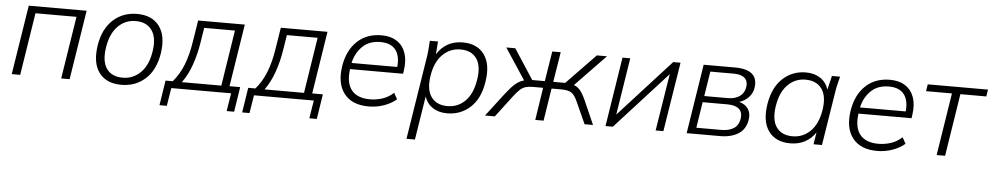

<svg xmlns="http://www.w3.org/2000/svg" viewBox="-40 -837 7129 1381"><g transform="rotate(5 3524.5 -147.0)"><path d="M44 0 123 -501H541L462 0H401L472 -451H176L105 0Z M836 8Q727 8 674.5 -62Q622 -132 642 -262Q662 -382 733 -446Q804 -510 905 -510Q1013 -510 1066 -439.5Q1119 -369 1099 -240Q1079 -119 1008 -55.5Q937 8 836 8ZM841 -44Q915 -44 969 -96.5Q1023 -149 1039 -250Q1055 -351 1016.5 -404.5Q978 -458 900 -458Q825 -458 772 -405Q719 -352 703 -252Q687 -150 724 -97Q761 -44 841 -44Z M1122 130 1150 -50H1202Q1249 -104 1278 -177.5Q1307 -251 1322 -350L1346 -501H1683L1612 -50H1689L1661 130H1607L1628 0H1196L1175 130ZM1268 -49H1553L1616 -452H1394L1377 -345Q1364 -260 1336.5 -182Q1309 -104 1268 -49Z M1719 130 1747 -50H1799Q1846 -104 1875 -177.5Q1904 -251 1919 -350L1943 -501H2280L2209 -50H2286L2258 130H2204L2225 0H1793L1772 130ZM1865 -49H2150L2213 -452H1991L1974 -345Q1961 -260 1933.5 -182Q1906 -104 1865 -49Z M2622 8Q2501 8 2444 -65Q2387 -138 2407 -266Q2426 -381 2495 -445.5Q2564 -510 2670 -510Q2737 -510 2781.5 -480.5Q2826 -451 2844 -398.5Q2862 -346 2852 -276L2848 -248H2465Q2451 -149 2492.5 -96.5Q2534 -44 2626 -44Q2671 -44 2715 -58Q2759 -72 2796 -106L2821 -61Q2782 -28 2729.5 -10Q2677 8 2622 8ZM2666 -461Q2586 -461 2537 -413.5Q2488 -366 2472 -293H2802Q2810 -373 2776 -417Q2742 -461 2666 -461Z M2913 216 3009 -389Q3013 -416 3015 -444.5Q3017 -473 3019 -501H3078L3071 -408Q3100 -456 3147 -483Q3194 -510 3257 -510Q3361 -510 3412.5 -439Q3464 -368 3443 -240Q3424 -119 3354.5 -55.5Q3285 8 3187 8Q3126 8 3083.5 -20Q3041 -48 3024 -99L2974 216ZM3185 -44Q3261 -44 3313.5 -96.5Q3366 -149 3382 -250Q3399 -351 3361.5 -404.5Q3324 -458 3245 -458Q3170 -458 3116 -405Q3062 -352 3046 -252Q3030 -150 3068.5 -97Q3107 -44 3185 -44Z M3461 0 3591 -170Q3631 -221 3658.5 -244Q3686 -267 3719 -276L3571 -501H3636L3777 -284H3868L3903 -501H3964L3929 -284H4015L4225 -501H4298L4079 -274Q4105 -265 4124.5 -242Q4144 -219 4166 -170L4241 0H4180L4109 -157Q4089 -203 4065 -219Q4041 -235 3994 -235H3921L3884 0H3824L3860 -235H3786Q3755 -235 3733.5 -228.5Q3712 -222 3693.5 -205Q3675 -188 3651 -157L3532 0Z M4331 0 4410 -501H4466L4401 -89L4776 -501H4829L4749 0H4693L4759 -412L4384 0Z M4917 0 4996 -501H5221Q5396 -501 5375 -366Q5369 -328 5341.5 -298.5Q5314 -269 5274 -257Q5317 -246 5339 -214Q5361 -182 5353 -134Q5342 -66 5290.5 -33Q5239 0 5157 0ZM5020 -277H5190Q5243 -277 5276 -301Q5309 -325 5315 -367Q5322 -409 5297 -432.5Q5272 -456 5218 -456H5048ZM4983 -45H5162Q5219 -45 5253.5 -67.5Q5288 -90 5295 -139Q5302 -184 5275 -208Q5248 -232 5191 -232H5012Z M5665 8Q5560 8 5508.5 -62.5Q5457 -133 5478 -262Q5498 -382 5567.5 -446Q5637 -510 5735 -510Q5796 -510 5839 -481Q5882 -452 5898 -400L5922 -501H5981Q5974 -473 5967 -444.5Q5960 -416 5956 -389L5894 0H5833L5847 -87Q5818 -42 5771.5 -17Q5725 8 5665 8ZM5677 -44Q5752 -44 5805.5 -96.5Q5859 -149 5876 -250Q5892 -351 5853.5 -404.5Q5815 -458 5736 -458Q5661 -458 5608 -405Q5555 -352 5539 -252Q5523 -150 5560.5 -97Q5598 -44 5677 -44Z M6293 8Q6172 8 6115 -65Q6058 -138 6078 -266Q6097 -381 6166 -445.5Q6235 -510 6341 -510Q6408 -510 6452.5 -480.5Q6497 -451 6515 -398.5Q6533 -346 6523 -276L6519 -248H6136Q6122 -149 6163.5 -96.5Q6205 -44 6297 -44Q6342 -44 6386 -58Q6430 -72 6467 -106L6492 -61Q6453 -28 6400.5 -10Q6348 8 6293 8ZM6337 -461Q6257 -461 6208 -413.5Q6159 -366 6143 -293H6473Q6481 -373 6447 -417Q6413 -461 6337 -461Z M6722 0 6793 -451H6606L6614 -501H7049L7041 -451H6854L6783 0Z"/></g></svg>

Font: Mulish Light
Style: Italic
Weight: 300
Italic angle: -9°
Designer: Vernon Adams
Foundry: Vernon Adams
Version: Version 3.603; ttfautohint (v1.8.3)